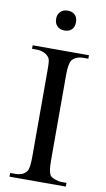

<svg xmlns="http://www.w3.org/2000/svg" viewBox="-95 -908 524 953"><g transform="rotate(10 166.5 -431.0)"><path d="M24.9 0V-18.6H48.8Q69.3 -18.6 83.5 -24.2Q97.7 -29.8 107.4 -42.5Q119.1 -56.2 119.1 -117.7V-545.4Q119.1 -562.5 118.9 -574.5Q118.7 -586.4 117.7 -595Q116.7 -603.5 114.5 -609.4Q112.3 -615.2 108.4 -619.6Q99.1 -631.3 82.5 -637.9Q65.9 -644.5 48.8 -644.5H24.9V-662.1H308.6V-644.5H284.7Q245.6 -644.5 226.1 -620.6Q220.7 -612.3 217.3 -593.8Q213.9 -575.2 213.9 -545.4V-117.7Q213.9 -85.4 216.8 -67.9Q219.7 -50.3 225.1 -41.5Q227.5 -37.6 233.9 -33.4Q240.2 -29.3 248.8 -26.1Q257.3 -22.9 266.6 -20.8Q275.9 -18.6 284.7 -18.6H308.6V0ZM216.8 -812Q216.8 -788.1 203.6 -774.9Q190.4 -761.7 166.5 -761.7Q144 -761.7 130.4 -775.4Q116.7 -789.1 116.7 -812Q116.7 -834.5 130.4 -848.1Q144 -861.8 166.5 -861.8Q190.4 -861.8 203.6 -848.6Q216.8 -835.4 216.8 -812Z"/></g></svg>

Font: Doulos SIL Am
Style: Regular
Weight: 400
Designer: Walt Agee, Victor Gaultney, Peter Martin, Debbi Hosken, Becca Hirsbrunner
Foundry: SIL International
Version: Version 5.000